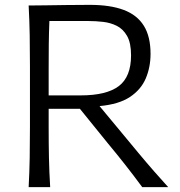

<svg xmlns="http://www.w3.org/2000/svg" viewBox="-20 -766 738 786"><path d="M182.2 -679.9H343.5Q371.5 -679.9 401.7 -676.5Q431.9 -673.2 457.9 -660.3Q483.9 -647.4 500.2 -618.9Q516.5 -590.3 516.5 -539.5Q516.5 -451.3 466.1 -413.4Q415.8 -375.5 310.3 -375.5H179.2V-484.4Q179.2 -538.7 179.7 -585.6Q180.3 -632.5 182.2 -679.9ZM97.3 -743.5Q100.6 -680.9 101.6 -623Q102.6 -565 102.6 -495.5V-246.5Q102.6 -177.8 101.6 -120.1Q100.6 -62.4 97.3 0H185.4Q181.6 -62.4 180.4 -120.1Q179.2 -177.8 179.2 -246.5V-320.5H307.2L421 -179.9Q456.9 -136.8 491.7 -92.6Q526.5 -48.5 562.2 0H668.5Q642.4 -28.6 610.5 -65Q578.6 -101.4 546.6 -140Q514.5 -178.7 486.4 -212.6L387.5 -331.7Q466.4 -338.9 511.8 -368.9Q557.2 -399 576.8 -445.1Q596.3 -491.3 596.3 -545.4Q596.3 -616.6 568.8 -660.6Q541.4 -704.7 486.3 -725.4Q431.3 -746.1 347.4 -746.1Q295.9 -746.1 251 -745.4Q206.2 -744.8 167.8 -744.2Q129.4 -743.5 97.3 -743.5Z"/></svg>

Font: Pinar-VF
Style: Regular
Weight: 300
Designer: Amin Abedi
Version: Version 3.0